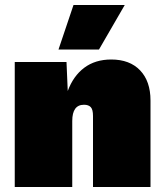

<svg xmlns="http://www.w3.org/2000/svg" viewBox="-20 -748 660 768"><path d="M39 0V-500H246L251 -384Q273 -444 317 -477Q361 -510 425 -510Q499 -510 540.5 -466.5Q582 -423 582 -346V0H352V-284Q352 -310 343 -319.5Q334 -329 316 -329Q269 -329 269 -264V0ZM274 -728H479L376 -550H214Z"/></svg>

Font: Prodigy Sans Black
Style: Regular
Weight: 900
Designer: Wei Huang
Foundry: Wei Huang
Version: Version 1.003; ttfautohint (v1.8.3)